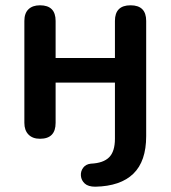

<svg xmlns="http://www.w3.org/2000/svg" viewBox="-20 -516 644 725"><path d="M340 189Q313 189 300 177Q287 165 285.5 148Q284 131 294 117.5Q304 104 323 102Q370 100 392 78Q414 56 414 8V-204H190V-52Q190 8 131 8Q103 8 87.5 -8Q72 -24 72 -52V-437Q72 -466 87.5 -481Q103 -496 131 -496Q190 -496 190 -437V-297H414V-437Q414 -496 473 -496Q532 -496 532 -437V-2Q532 93 483.5 140Q435 187 340 189Z"/></svg>

Font: Chiron GoRound TC M
Style: Regular
Weight: 500
Designer: Ryoko NISHIZUKA 西塚涼子 (kana, bopomofo & ideographs); Paul D. Hunt (Latin, Greek & Cyrillic); Sandoll Communications 산돌커뮤니
Foundry: Adobe
Version: Version 1.000;hotconv 1.1.1;makeotfexe 2.6.0